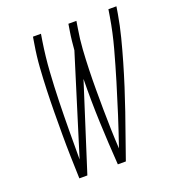

<svg xmlns="http://www.w3.org/2000/svg" viewBox="-133 -841 866 947"><g transform="rotate(-20 300.0 -367.5)"><path d="M366 0H324Q316 -113 311.5 -226.5Q307 -340 309 -454L164 0H122Q120 -58 118.5 -115.5Q117 -173 117 -231Q117 -289 117.5 -347Q118 -405 120 -463.5Q122 -522 126 -580.5Q130 -639 140 -698L146 -735H188L182 -698Q170 -621 165 -544.5Q160 -468 158 -391.5Q156 -315 155.5 -239Q155 -163 155 -87L315 -602Q317 -626 319.5 -650Q322 -674 326 -698L332 -735H374L368 -698Q359 -645 355.5 -592.5Q352 -540 350.5 -487.5Q349 -435 349 -383Q349 -331 349.5 -279Q350 -227 351.5 -175.5Q353 -124 356 -72Q383 -150 408 -228Q433 -306 456.5 -384Q480 -462 501.5 -540.5Q523 -619 536 -698L542 -735H584L578 -698Q568 -639 553 -580.5Q538 -522 521 -463.5Q504 -405 485.5 -347Q467 -289 447 -231Q427 -173 406.5 -115.5Q386 -58 366 0Z"/></g></svg>

Font: Iosevka XLt Ex Obl
Style: Regular
Weight: 200
Width: 7
Italic angle: -9°
Monospace: yes
Designer: Belleve Invis
Foundry: Belleve Invis
Version: Version 32.5.0; ttfautohint (v1.8.4)